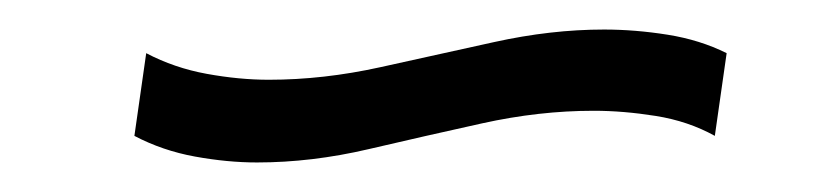

<svg xmlns="http://www.w3.org/2000/svg" viewBox="-20 -415 560 130"><path d="M154 -305Q134 -305 112 -309Q90 -313 71 -323L79 -379Q98 -369 120 -365Q142 -361 162 -361Q199 -361 237.5 -369.5Q276 -378 314.5 -386.5Q353 -395 389 -395Q410 -395 432 -391.5Q454 -388 472 -379L464 -323Q446 -333 424 -336.5Q402 -340 382 -340Q345 -340 306.5 -331.5Q268 -323 229.5 -314Q191 -305 154 -305Z"/></svg>

Font: Pathway Extreme SemiCondensed Light
Style: Italic
Weight: 300
Width: 4
Italic angle: -8°
Version: Version 1.001;gftools[0.9.26]